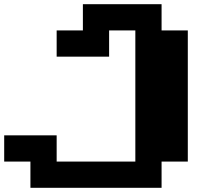

<svg xmlns="http://www.w3.org/2000/svg" viewBox="-20 -1020 1040 915"><path d="M125 -125V-250H0V-375H250V-250H625V-875H500V-750H250V-875H375V-1000H750V-875H875V-250H750V-125Z"/></svg>

Font: Press Start 2P
Style: Regular
Weight: 400
Designer: CodeMan38
Foundry: CodeMan38
Version: Version 3.000